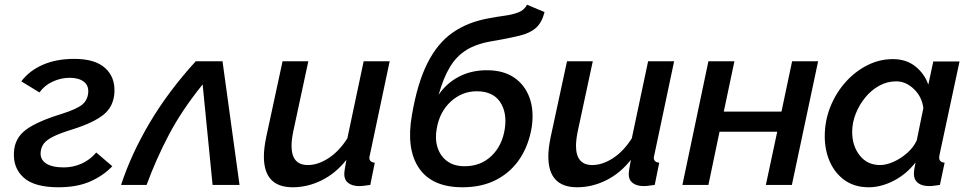

<svg xmlns="http://www.w3.org/2000/svg" viewBox="-20 -782 4104 812"><path d="M227 10Q126 10 80.5 -30.5Q35 -71 39 -138Q42 -198 90 -233.5Q138 -269 243 -301Q305 -321 327.5 -339.5Q350 -358 353 -389Q356 -420 334.5 -436.5Q313 -453 275 -453Q238 -453 203 -437Q168 -421 147 -391L70 -438Q104 -483 161 -508Q218 -533 294 -533Q382 -533 424.5 -494.5Q467 -456 464 -392Q461 -332 418.5 -297.5Q376 -263 287 -235Q235 -219 206.5 -205Q178 -191 166 -175.5Q154 -160 152 -139Q149 -108 174.5 -91Q200 -74 250 -74Q289 -74 325 -90Q361 -106 387 -137L455 -79Q417 -39 361.5 -14.5Q306 10 227 10Z M492 0Q535 -131 613.5 -263.5Q692 -396 808 -523H921L993 0H879L837 -425Q749 -316 694.5 -212.5Q640 -109 600 0Z M1218 10Q1096 10 1096 -120Q1096 -138 1098.5 -158.5Q1101 -179 1106 -203L1175 -523H1284L1220 -225Q1213 -190 1213 -165Q1213 -84 1282 -84Q1325 -84 1370 -113.5Q1415 -143 1449 -197L1518 -523H1628L1545 -130Q1544 -125 1543 -121.5Q1542 -118 1542 -115Q1542 -96 1565 -94L1546 0Q1531 2 1520 3.5Q1509 5 1500 5Q1470 5 1453 -8Q1436 -21 1436 -45Q1436 -53 1438 -66Q1440 -79 1445 -106Q1400 -49 1340.5 -19.5Q1281 10 1218 10Z M1936 10Q1807 10 1752 -71Q1697 -152 1722 -295Q1745 -430 1787.5 -514.5Q1830 -599 1893.5 -643.5Q1957 -688 2044 -704Q2080 -711 2113.5 -715.5Q2147 -720 2172 -729.5Q2197 -739 2209 -762L2283 -731Q2272 -687 2247 -664.5Q2222 -642 2177 -631Q2132 -620 2062 -608Q1995 -597 1952.5 -570.5Q1910 -544 1882.5 -498Q1855 -452 1835 -381Q1868 -430 1920.5 -457.5Q1973 -485 2039 -485Q2108 -485 2153.5 -454.5Q2199 -424 2219 -370Q2239 -316 2229 -246Q2217 -170 2179.5 -112.5Q2142 -55 2080.5 -22.5Q2019 10 1936 10ZM1945 -79Q2013 -79 2058.5 -122.5Q2104 -166 2115 -238Q2125 -307 2094.5 -351.5Q2064 -396 1996 -396Q1934 -396 1886.5 -352.5Q1839 -309 1827 -238Q1819 -194 1830.5 -158Q1842 -122 1871 -100.5Q1900 -79 1945 -79Z M2421 10Q2299 10 2299 -120Q2299 -138 2301.5 -158.5Q2304 -179 2309 -203L2378 -523H2487L2423 -225Q2416 -190 2416 -165Q2416 -84 2485 -84Q2528 -84 2573 -113.5Q2618 -143 2652 -197L2721 -523H2831L2748 -130Q2747 -125 2746 -121.5Q2745 -118 2745 -115Q2745 -96 2768 -94L2749 0Q2734 2 2723 3.5Q2712 5 2703 5Q2673 5 2656 -8Q2639 -21 2639 -45Q2639 -53 2641 -66Q2643 -79 2648 -106Q2603 -49 2543.5 -19.5Q2484 10 2421 10Z M2866 0 2976 -523H3086L3041 -310H3285L3330 -523H3440L3329 0H3219L3267 -225H3023L2976 0Z M3654 10Q3595 10 3553.5 -19Q3512 -48 3490 -97Q3468 -146 3468 -206Q3468 -270 3491 -328.5Q3514 -387 3554.5 -433Q3595 -479 3647 -505.5Q3699 -532 3756 -532Q3813 -532 3851.5 -501Q3890 -470 3906 -424L3927 -522H4038L3954 -130Q3953 -125 3952.5 -121.5Q3952 -118 3952 -115Q3952 -96 3975 -94L3955 0Q3941 2 3930 3.5Q3919 5 3910 5Q3879 5 3862 -8.5Q3845 -22 3845 -47Q3845 -62 3852 -95Q3813 -45 3759.5 -17.5Q3706 10 3654 10ZM3702 -84Q3728 -84 3758.5 -97.5Q3789 -111 3816 -134.5Q3843 -158 3857 -188L3885 -325Q3879 -373 3845 -405.5Q3811 -438 3770 -438Q3732 -438 3698.5 -419.5Q3665 -401 3639.5 -370Q3614 -339 3599 -301Q3584 -263 3584 -224Q3584 -165 3616 -124.5Q3648 -84 3702 -84Z"/></svg>

Font: Raleway SemiBold
Style: Italic
Weight: 600
Italic angle: -12°
Designer: Matt McInerney, Pablo Impallari, Rodrigo Fuenzalida
Foundry: Matt McInerney, Pablo Impallari, Rodrigo Fuenzalida
Version: Version 4.026